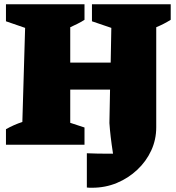

<svg xmlns="http://www.w3.org/2000/svg" viewBox="-20 -680 826 902"><path d="M8 0V-73Q45 -94 85 -107L98 -549L8 -580V-660H377V-587Q362 -577 344.5 -568.5Q327 -560 310 -552V-386H500L503 -549L412 -580V-660H782V-587Q766 -577 749.5 -568.5Q733 -560 714 -552V-82Q714 -24 690.5 27Q667 78 625 117.5Q583 157 529 179.5Q475 202 413 202Q408 202 401.5 202Q395 202 388 201V40Q413 41 436.5 41.5Q460 42 484 42Q491 42 497.5 42Q504 42 511 42Q504 -3 500 -37.5Q496 -72 494 -102L497 -259H310V-103L377 -81V0Z"/></svg>

Font: Piazzolla Black
Style: Regular
Weight: 900
Designer: Juan Pablo del Peral
Foundry: Huerta Tipografica
Version: Version 1.330